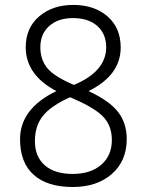

<svg xmlns="http://www.w3.org/2000/svg" viewBox="-20 -746 591 776"><path d="M337.9 -377.9Q421.9 -338.9 457 -293.7Q492.2 -248.5 492.2 -184.1Q492.2 -95.2 431.9 -42.7Q371.6 9.8 273.9 9.8Q170.9 9.8 116 -39.6Q61 -88.9 61 -183.1Q61 -307.1 208 -377.9Q84 -442.9 84 -555.2Q84 -632.8 137.9 -679.4Q191.9 -726.1 275.9 -726.1Q361.3 -726.1 414.6 -679.7Q467.8 -633.3 467.8 -554.2Q467.8 -441.9 337.9 -377.9ZM278.8 -402.8Q409.2 -457.5 409.2 -555.2Q409.2 -608.9 373.3 -640.9Q337.4 -672.9 274.9 -672.9Q214.8 -672.9 179 -640.9Q143.1 -608.9 143.1 -555.2Q143.1 -504.4 171.6 -470.2Q200.2 -436 278.8 -402.8ZM263.2 -353Q186 -318.4 153.6 -277.8Q121.1 -237.3 121.1 -175.8Q121.1 -112.8 161.1 -77.9Q201.2 -43 273.9 -43Q346.2 -43 389.2 -80.1Q432.1 -117.2 432.1 -180.2Q432.1 -234.4 400.6 -270.5Q369.1 -306.6 278.8 -346.2Z"/></svg>

Font: Droid Sans TV
Style: Regular
Weight: 300
Version: Version 1.00